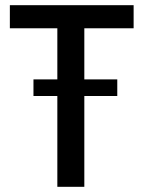

<svg xmlns="http://www.w3.org/2000/svg" viewBox="-20 -720 576 740"><path d="M201 0H305V-350H432V-414H305V-611H495V-700H18V-611H201V-414H109V-350H201Z"/></svg>

Font: Vanilla Cream DemiBold
Style: Regular
Weight: 600
Designer: Jeremy Tribby, Jinavaṁso
Foundry: Tribby Type
Version: Version 1.422;Glyphs 3.1.2 (3151)